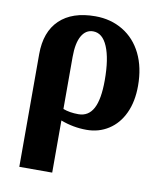

<svg xmlns="http://www.w3.org/2000/svg" viewBox="-78 -533 692 811"><g transform="rotate(10 267.5 -128.0)"><path d="M59.6 -270.5Q59.6 -366.2 113.3 -417.7Q167 -469.2 266.1 -469.2Q332.5 -469.2 384.8 -437.7Q437 -406.2 465.6 -347.9Q494.1 -289.6 494.1 -210.9Q494.1 -143.1 470.9 -93.5Q447.8 -43.9 406 -17.1Q364.3 9.8 311.5 9.8Q254.9 9.8 200.7 -10.7V212.9H59.6ZM266.6 -49.3Q309.6 -49.3 330.6 -88.6Q351.6 -127.9 351.6 -209.5Q351.6 -301.8 329.8 -353.3Q308.1 -404.8 267.6 -404.8Q236.3 -404.8 218.5 -373.8Q200.7 -342.8 200.7 -283.2V-60.1Q229 -49.3 266.6 -49.3Z"/></g></svg>

Font: Tinos
Style: Bold
Weight: 700
Designer: Steve Matteson
Foundry: Monotype Imaging Inc.
Version: Version 1.23